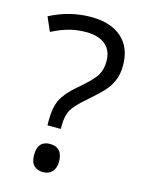

<svg xmlns="http://www.w3.org/2000/svg" viewBox="-113 -791 654 873"><g transform="rotate(15 214.5 -355.0)"><path d="M141.1 -196.8V-223.1Q141.1 -280.3 158.7 -317.1Q176.3 -354 224.1 -395Q290.5 -451.2 307.9 -479.5Q325.2 -507.8 325.2 -547.9Q325.2 -597.7 293.2 -624.8Q261.2 -651.9 201.2 -651.9Q162.6 -651.9 126 -642.8Q89.4 -633.8 42 -609.9L13.2 -675.8Q105.5 -724.1 206.1 -724.1Q299.3 -724.1 351.1 -678.2Q402.8 -632.3 402.8 -548.8Q402.8 -513.2 393.3 -486.1Q383.8 -459 365.2 -434.8Q346.7 -410.6 285.2 -356.9Q235.8 -314.9 220 -287.1Q204.1 -259.3 204.1 -212.9V-196.8ZM117.2 -51.8Q117.2 -118.2 175.8 -118.2Q204.1 -118.2 219.5 -101.1Q234.9 -84 234.9 -51.8Q234.9 -20.5 219.2 -3.2Q203.6 14.2 175.8 14.2Q150.4 14.2 133.8 -1.2Q117.2 -16.6 117.2 -51.8Z"/></g></svg>

Font: Zoram GWebM
Style: Regular
Weight: 400
Foundry: Ascender Corporation
Version: Version 1.000